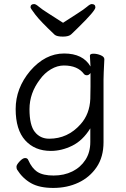

<svg xmlns="http://www.w3.org/2000/svg" viewBox="-20 -749 620 944"><path d="M493 -457Q489 -381 489 -358V-50Q489 23 455 73Q421 123 365.5 149Q310 175 242 175Q174 175 132.5 151.5Q91 128 64 85Q61 80 61 70.5Q61 61 76.5 44.5Q92 28 103.5 28Q115 28 119 38Q137 79 164.5 96.5Q192 114 243.5 114Q295 114 335.5 94Q376 74 400 37Q424 0 424 -51V-118Q387 -58 335 -32.5Q283 -7 230 -7Q151 -7 104 -59Q57 -111 57 -213Q57 -315 128 -400Q202 -486 295 -486Q388 -486 425 -422L422 -475Q422 -485 439.5 -485Q457 -485 475 -477.5Q493 -470 493 -458ZM425 -390Q417 -379 407.5 -379Q398 -379 393 -385Q362 -427 294 -427Q262 -427 230.5 -408.5Q199 -390 176 -358Q125 -291 125 -212Q125 -133 151.5 -100Q178 -67 222 -67Q313 -67 376 -138Q421 -188 424 -263Q425 -290 425 -324ZM290 -637Q325 -660 359 -681.5Q393 -703 408 -716Q423 -729 431 -729Q449 -729 449 -712.5Q449 -696 363 -612Q343 -593 331 -581Q319 -569 289.5 -569Q260 -569 249 -578Q179 -644 154.5 -676Q130 -708 130 -713Q130 -729 148 -729Q156 -729 171 -716Q186 -703 220.5 -681.5Q255 -660 290 -637Z"/></svg>

Font: LXGW WenKai Lite
Style: Regular
Weight: 400
Designer: LXGW / Fontworks Inc.
Foundry: LXGW / Fontworks Inc.
Version: Version 1.511; March 25, 2025